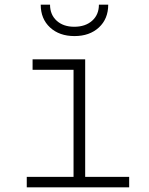

<svg xmlns="http://www.w3.org/2000/svg" viewBox="-20 -805 640 825"><path d="M535 0H95V-45H296V-505H120V-550H346V-45H535ZM155 -785H195Q195 -742 223.5 -716Q252 -690 299 -690Q347 -690 376 -716Q405 -742 405 -785H445Q445 -724 405 -687Q365 -650 300 -650Q235 -650 195 -687Q155 -724 155 -785Z"/></svg>

Font: JetBrains Mono Extra Light
Style: Regular
Weight: 200
Monospace: yes
Designer: Philipp Nurullin, Konstantin Bulenkov
Foundry: JetBrains
Version: 2.002